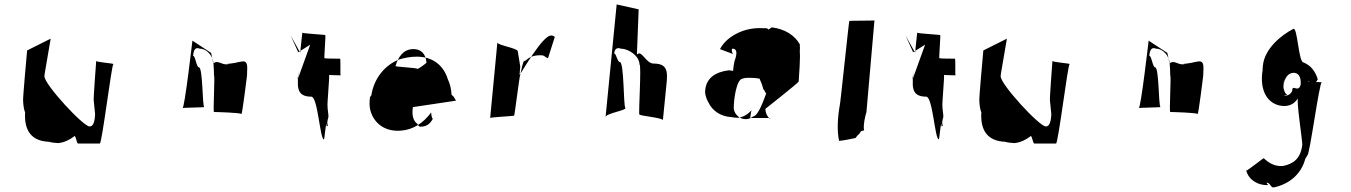

<svg xmlns="http://www.w3.org/2000/svg" viewBox="-20 -643 6081 864"><path d="M383 -74C354 -74 178 -265 180 -300L181 -311L208 -469L102 -416C101 -404 82 -198 84 -189C85 -170 87 -152 93 -137C88 -55 122 -8 200 -5C214 -1 228 0 242 1C270 -2 294 -14 316 -31C321 -30 326 3 331 3H429C439 3 482 -351 490 -354C499 -358 405 -363 413 -370C413 -364 399 -192 402 -188L408 -129C406 -92 399 -74 383 -74Z M879 -424C912 -424 941 -389 941 -352C942 -337 943 -320 943 -303C948 -305 938 -139 943 -139C952 -139 1062 -136 1066 -130C1070 -123 1092 -309 1091 -298C1092 -308 1092 -312 1092 -321C1098 -400 1062 -352 989 -356C989 -356 1018 -356 1005 -354C978 -349 960 -376 940 -357L930 -405L846 -460C848 -481 810 -145 801 -157C800 -158 901 -160 899 -161C890 -170 893 -340 875 -340C864 -340 858 -396 849 -391C851 -420 860 -432 879 -424Z M1381 -208C1410 -208 1420 -18 1437 -16C1441 -12 1444 -86 1450 -84C1450 -79 1450 -76 1449 -75C1452 -74 1454 -76 1456 -79C1451 -85 1452 -96 1458 -117C1459 -123 1453 -158 1454 -165C1451 -164 1464 -307 1461 -306C1458 -305 1513 -304 1513 -304C1510 -303 1514 -379 1510 -379C1507 -379 1442 -379 1440 -381C1438 -382 1446 -482 1444 -485C1443 -487 1342 -492 1341 -496C1340 -498 1331 -406 1331 -406L1288 -483L1322 -408L1376 -442L1319 -284L1324 -326C1319 -261 1308 -208 1381 -208Z M1920 -137C1920 -137 1922 -108 1928 -109C1915 -84 1897 -72 1870 -73C1865 -74 1861 -79 1859 -85C1841 -97 1832 -122 1838 -161L2032 -190C2029 -196 2024 -203 2021 -209C2018 -208 2015 -217 2012 -216C2011 -242 2005 -266 1995 -287C1976 -349 1927 -388 1856 -388C1828 -388 1800 -383 1775 -375C1713 -350 1663 -292 1651 -214C1649 -211 1647 -208 1645 -206C1642 -184 1642 -163 1647 -145C1663 -88 1712 -50 1782 -55C1836 -58 1885 -88 1920 -137ZM1899 -362C1905 -362 1856 -328 1858 -333C1860 -338 1756 -342 1760 -346C1771 -386 1795 -420 1836 -422C1874 -424 1896 -401 1899 -362Z M2459 -483C2422 -483 2331 -324 2318 -305L2321 -345L2310 -412C2311 -426 2216 -440 2218 -452C2219 -455 2185 -109 2186 -112C2187 -116 2291 -120 2294 -123C2296 -126 2318 -304 2321 -306C2325 -322 2329 -347 2336 -366C2339 -368 2342 -370 2346 -371C2365 -389 2388 -396 2421 -394C2429 -393 2439 -382 2446 -381L2476 -475C2479 -476 2471 -484 2459 -483Z M2774 -424C2807 -424 2857 -393 2858 -352C2867 -352 2853 -134 2857 -128C2861 -121 2964 -113 2963 -102L2975 -223C2983 -306 2997 -357 2921 -357C2886 -357 2867 -422 2846 -397L2854 -601L2755 -623L2705 -116C2706 -133 2802 -147 2794 -157C2785 -168 2789 -364 2769 -364C2758 -364 2752 -406 2744 -401C2745 -422 2756 -431 2774 -424Z M3424 -153C3425 -135 3431 -122 3442 -110C3445 -113 3448 -110 3451 -112H3356C3358 -122 3358 -132 3361 -144L3362 -147C3347 -130 3326 -116 3301 -113C3291 -113 3282 -114 3271 -116C3221 -119 3185 -146 3168 -182C3160 -195 3156 -209 3153 -224C3152 -293 3202 -320 3262 -327C3258 -326 3282 -325 3279 -323C3279 -334 3283 -358 3285 -367C3297 -399 3297 -419 3283 -423C3273 -427 3269 -420 3278 -400C3258 -408 3238 -415 3220 -422C3237 -455 3267 -478 3297 -493C3331 -510 3372 -519 3416 -516C3425 -516 3432 -518 3438 -510L3453 -520C3513 -512 3555 -485 3579 -444C3580 -435 3580 -421 3579 -410C3582 -389 3576 -301 3574 -276C3575 -272 3424 -153 3424 -153ZM3282 -153C3288 -115 3334 -91 3369 -119C3393 -121 3418 -197 3428 -223C3423 -225 3420 -240 3415 -241C3411 -258 3405 -274 3398 -289C3382 -292 3365 -293 3349 -293C3339 -293 3330 -292 3321 -289C3293 -285 3281 -190 3282 -153Z M3830 -22C3843 -42 3844 -33 3854 -52C3862 -56 3872 -55 3868 -59C3864 -81 3873 -119 3879 -139L3915 -551C3911 -550 3806 -550 3802 -549C3800 -549 3761 -169 3759 -169C3749 -113 3746 -53 3756 -9C3776 -11 3803 -16 3830 -22Z M4148 -208C4177 -208 4187 -18 4204 -16C4208 -12 4211 -86 4217 -84C4217 -79 4217 -76 4216 -75C4219 -74 4221 -76 4223 -79C4218 -85 4219 -96 4225 -117C4226 -123 4220 -158 4221 -165C4218 -164 4231 -307 4228 -306C4225 -305 4280 -304 4280 -304C4277 -303 4281 -379 4277 -379C4274 -379 4209 -379 4207 -381C4205 -382 4213 -482 4211 -485C4210 -487 4109 -492 4108 -496C4107 -498 4098 -406 4098 -406L4055 -483L4089 -408L4143 -442L4086 -284L4091 -326C4086 -261 4075 -208 4148 -208Z M4686 -74C4657 -74 4481 -265 4483 -300L4484 -311L4511 -469L4405 -416C4404 -404 4385 -198 4387 -189C4388 -170 4390 -152 4396 -137C4391 -55 4425 -8 4503 -5C4517 -1 4531 0 4545 1C4573 -2 4597 -14 4619 -31C4624 -30 4629 3 4634 3H4732C4742 3 4785 -351 4793 -354C4802 -358 4708 -363 4716 -370C4716 -364 4702 -192 4705 -188L4711 -129C4709 -92 4702 -74 4686 -74Z M5182 -424C5215 -424 5244 -389 5244 -352C5245 -337 5246 -320 5246 -303C5251 -305 5241 -139 5246 -139C5255 -139 5365 -136 5369 -130C5373 -123 5395 -309 5394 -298C5395 -308 5395 -312 5395 -321C5401 -400 5365 -352 5292 -356C5292 -356 5321 -356 5308 -354C5281 -349 5263 -376 5243 -357L5233 -405L5149 -460C5151 -481 5113 -145 5104 -157C5103 -158 5204 -160 5202 -161C5193 -170 5196 -340 5178 -340C5167 -340 5161 -396 5152 -391C5154 -420 5163 -432 5182 -424Z M5822 -204C5810 -204 5844 5 5840 11C5832 73 5798 95 5753 104C5715 107 5688 89 5667 69C5662 70 5594 125 5588 125C5601 170 5644 192 5687 190C5684 187 5681 183 5679 179C5698 178 5697 205 5714 200C5778 186 5835 144 5854 71C5857 66 5861 61 5863 56C5873 59 5917 -273 5928 -273C5928 -273 5857 -275 5867 -278C5877 -281 5880 -254 5889 -261C5898 -268 5905 -276 5910 -286C5900 -320 5880 -348 5846 -362C5823 -362 5819 -523 5800 -513C5746 -485 5671 -425 5663 -348C5663 -344 5661 -332 5662 -329C5654 -282 5660 -242 5676 -214C5692 -186 5722 -165 5762 -166C5790 -167 5810 -181 5822 -204ZM5833 -262C5822 -222 5795 -268 5795 -234C5788 -219 5776 -211 5757 -213C5763 -215 5768 -216 5774 -216C5773 -216 5771 -216 5770 -218C5755 -229 5753 -258 5760 -293L5753 -233C5754 -279 5770 -319 5807 -315C5828 -311 5835 -290 5833 -262Z"/></svg>

Font: Ugly Stick
Style: It
Weight: 400
Designer: Stig
Foundry: Cannot Into Space Fonts
Version: Version 0.99